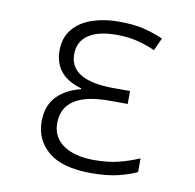

<svg xmlns="http://www.w3.org/2000/svg" viewBox="-67 -610 697 688"><g transform="rotate(10 281.5 -266.0)"><path d="M308 10Q202 10 151.5 -32.5Q101 -75 101 -142Q101 -198 132.5 -232Q164 -266 220 -280V-283Q168 -298 144 -328.5Q120 -359 120 -403Q120 -450 145.5 -481Q171 -512 214.5 -527Q258 -542 311 -542Q364 -542 400.5 -533.5Q437 -525 474 -509L453 -463Q422 -477 388 -485.5Q354 -494 312 -494Q245 -494 209.5 -469.5Q174 -445 174 -399Q174 -304 336 -304H394V-257H326Q157 -257 157 -145Q157 -95 197.5 -66.5Q238 -38 311 -38Q361 -38 400 -48Q439 -58 473 -73V-23Q444 -9 403.5 0.5Q363 10 308 10Z"/></g></svg>

Font: Noto Sans Mono SemiCondensed Light
Style: Regular
Weight: 300
Width: 4
Designer: Monotype Design Team
Foundry: Monotype Imaging Inc.
Version: Version 2.014; ttfautohint (v1.8.4.7-5d5b)